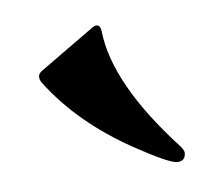

<svg xmlns="http://www.w3.org/2000/svg" viewBox="-29 -738 280 243"><g transform="rotate(-5 111.0 -616.5)"><path d="M27.8 -656.2 93.8 -703.6Q98.1 -707 101.1 -707Q106 -707 106.9 -698.7Q114.3 -631.3 193.4 -545.4Q198.2 -540 198.2 -536.6Q198.2 -525.9 187.5 -525.9Q177.2 -525.9 133.8 -549.8Q65.9 -587.4 25.9 -640.6Q22.9 -644.5 22.9 -648.7Q22.9 -652.8 27.8 -656.2Z"/></g></svg>

Font: UnifrakturMaguntia21
Style: Book
Weight: 400
Designer: j. 'mach' wust, Gerrit Ansmann, Georg Duffner, based on a font by Peter Wiegel, original typeface by Carl Albert Fahrenw
Version: Version 2017-03-19